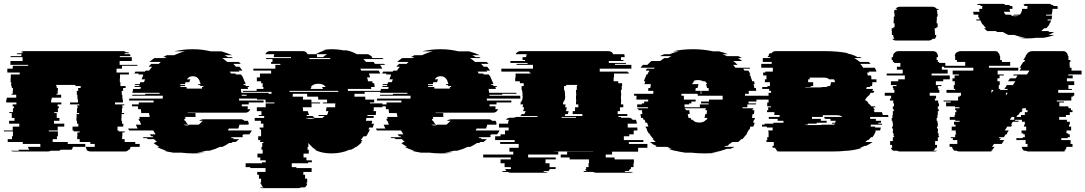

<svg xmlns="http://www.w3.org/2000/svg" viewBox="-22 -785 5625 995"><path d="M679 -39H702V-24H655Q653 -14 648 -9H644Q642 -5 638 -4H640Q635 0 626 0H447Q438 0 433 -4H431Q429 -5 425 -9H429Q424 -14 422 -24H469V-39H446V-49H391V-64H378V-79H379V-99H391V-104H360V-109H354V-129H384V-144H377V-159H374V-174H375V-194H388V-199H376V-204H377V-224H380V-234H378V-239H389V-244H341V-254H382V-269H380V-279H379V-294H376V-314H383V-329H396V-339H369V-345H269V-339H272V-329H278V-314H277V-299H271V-294H295V-279H246V-269H243V-254H296V-244H277V-239H276V-234H283V-224H278V-204H259V-199H272V-174H286V-159H258V-144H311V-129H277V-109H231V-104H278V-79H273V-64H251V-49H329V-39H420V-24H356Q354 -14 349 -9H292Q288 -5 286 -4H241Q236 0 227 0H48Q39 0 34 -4H78Q76 -5 72 -9H130Q125 -14 123 -24H188Q187 -25 187 -27V-39H96V-49H18V-64H40V-79H45V-104H-2V-109H44V-129H78V-144H25V-159H53V-174H39V-199H26V-204H45V-224H50V-234H43V-239H44V-244H63V-254H10V-269H13V-279H62V-294H38V-299H44V-314H45V-329H39V-339H36V-359H33V-379H34V-399H80V-409H16V-429H44V-444H124V-449H32V-469H95V-489H33V-494H88Q88 -498 90 -504H65L68 -509H92Q94 -511 95 -512Q96 -513 97 -514H86Q92 -520 103 -520H615Q625 -520 632 -514H643Q646 -512 648 -509H623L626 -504H652Q654 -498 654 -494H599V-489H661V-469H598V-449H690V-444H610V-429H582V-409H646V-399H600V-379H599V-359H602V-339H629V-329H616V-314H609V-294H612V-279H613V-269H615V-254H574V-244H622V-239H611V-234H613V-224H610V-204H609V-199H621V-194H608V-174H607V-159H610V-144H617V-129H587V-109H593V-104H624V-99H612V-79H611V-64H624V-49H679Z M1217 -274V-264H1344V-254H1267V-244H1231V-234H1262V-228Q1262 -222 1261 -219H1275Q1268 -201 1249 -201H951V-199H991V-196Q991 -192 991 -187.5Q991 -183 992 -179H938Q938 -176 938.5 -173.5Q939 -171 939 -169H933Q933 -165 935 -159H939Q944 -145 955 -139H928Q935 -135 947 -135Q955 -135 960 -139H1007Q1011 -141 1014.5 -145Q1018 -149 1023 -153L1029 -159H1010Q1019 -167 1037 -167H1226Q1238 -167 1244 -159H1262Q1267 -152 1267 -145Q1266 -143 1266 -139H1219Q1217 -129 1213 -119H1164Q1161 -114 1159 -109H1283Q1281 -104 1277.5 -99Q1274 -94 1270 -89H1240Q1236 -83 1232 -79H1239Q1238 -78 1237 -77Q1236 -76 1235 -74H1179L1174 -69H1191Q1190 -68 1188.5 -67Q1187 -66 1186 -64H1217Q1210 -57 1199 -49H1184Q1183 -48 1181 -47Q1179 -46 1177 -44H1166Q1150 -33 1131 -24H1118Q1106 -18 1092.5 -13Q1079 -8 1064 -4H1048Q1037 -1 1025 1.5Q1013 4 999 6H1041Q1027 8 1012 9Q997 10 980 10Q964 10 948 9Q932 8 917 6H875Q862 4 850 1.5Q838 -1 826 -4H842Q815 -11 791 -24H804Q786 -34 773 -44H784Q782 -46 780.5 -47Q779 -48 777 -49H792Q788 -53 784 -56.5Q780 -60 776 -64H744L739 -69H722Q721 -71 720 -72Q719 -73 718 -74H773Q772 -76 769 -79H762Q760 -81 758 -84Q756 -87 754 -89H784Q781 -94 778 -99Q775 -104 772 -109H647Q644 -114 642 -119H691L682 -139H709Q707 -144 705.5 -149Q704 -154 702 -159H699L696 -169H703L700 -179H754Q753 -184 752 -189Q751 -194 750 -199H710L708 -219H694Q694 -223 693.5 -226.5Q693 -230 693 -234H662V-244H697V-254H774V-264H647V-266Q647 -271 648 -274H821Q821 -278 821.5 -281.5Q822 -285 822 -289H663Q663 -291 663.5 -292Q664 -293 664 -294H730Q730 -297 731 -299H805V-304H664Q665 -309 666 -314Q667 -319 668 -324H706Q706 -328 708 -334H675Q675 -336 675.5 -337Q676 -338 676 -339H700Q700 -341 700.5 -342Q701 -343 701 -344H676L678 -349H702L705 -359H724L730 -374H712Q714 -379 716 -384.5Q718 -390 721 -394H718L720 -399H695Q697 -403 697 -404H674L680 -414H729Q730 -416 733 -419H751Q755 -424 758.5 -429.5Q762 -435 766 -439H748Q751 -443 754.5 -446.5Q758 -450 762 -454H801L811 -464H752Q765 -475 778 -484H833L841 -489H823Q831 -494 842 -499H881Q908 -512 937 -519H881Q903 -524 927 -527Q951 -530 977 -530Q1003 -530 1026 -527Q1049 -524 1070 -519H1125Q1140 -515 1153.5 -510Q1167 -505 1180 -499H1141Q1146 -497 1150.5 -494.5Q1155 -492 1159 -489H1177Q1179 -488 1181 -487Q1183 -486 1185 -484H1130Q1143 -475 1156 -464H1216L1226 -454H1187Q1191 -450 1194.5 -446.5Q1198 -443 1201 -439H1219Q1223 -435 1226.5 -429.5Q1230 -424 1234 -419H1215Q1216 -417 1219 -414H1169L1175 -404H1198L1201 -399H1227Q1227 -398 1229 -394H1232L1241 -374L1247 -359H1248L1251 -349H1239L1241 -344H1250L1252 -339H1268Q1268 -338 1268.5 -337Q1269 -336 1269 -334H1261L1264 -324H1226L1229 -304H1370V-299H1296Q1296 -298 1296.5 -297Q1297 -296 1297 -294H1230Q1231 -292 1231 -289H1390Q1390 -285 1390 -281.5Q1390 -278 1391 -274ZM913 -339V-334H945V-326H1025V-334H1032V-339H1016V-344H1006Q1006 -347 1005 -349H1017Q1017 -353 1015 -359H1014Q1013 -368 1008 -374Q998 -390 977 -390Q957 -390 947 -374H965Q961 -368 959 -359H939Q939 -357 938.5 -354.5Q938 -352 937 -349H913Q913 -346 912 -344H937V-339Z M1978 -314V-309H1867Q1868 -307 1868 -304Q1868 -301 1868 -299H1815V-284H1871V-269H1917V-254H1895V-249H1960V-229H1915V-220Q1915 -213 1914 -209H1927Q1927 -204 1926.5 -199Q1926 -194 1925 -189H1882V-184H1915L1914 -174H1877L1874 -159H1907Q1906 -155 1905.5 -151.5Q1905 -148 1903 -144H1916L1910 -124H1891Q1890 -122 1889.5 -119Q1889 -116 1887 -114H1895Q1893 -110 1891.5 -106.5Q1890 -103 1888 -99H1887Q1883 -89 1876 -79H1862Q1858 -74 1855 -69Q1852 -64 1847 -59H1857Q1856 -57 1853 -54L1848 -49H1853Q1852 -48 1851 -47Q1850 -46 1848 -44H1849Q1837 -32 1825 -24H1823Q1812 -16 1797 -9H1789Q1748 10 1695 10Q1645 10 1608 -9H1616Q1605 -14 1594 -24H1595Q1584 -34 1576 -44V-24H1572V-9H1578V11H1551V31H1566V46H1594V56H1575V61H1490V81H1514V86H1593V106H1550V121H1559V141H1570V161H1566V166H1570Q1568 180 1557 186H1538Q1533 190 1524 190H1339Q1329 190 1324 186H1344Q1333 180 1331 166H1327V161H1331V141H1320V121H1311V106H1354V86H1275V81H1251V61H1336V56H1355V46H1327V31H1312V11H1339V-9H1333V-24H1337V-44H1343V-49H1326V-54H1327V-59H1316V-79H1331V-114H1324V-124H1343V-144H1330V-159H1298V-174H1347V-184H1319V-189H1333V-209H1309V-229H1355V-249H1400V-254H1354V-269H1310V-284H1256V-299H1385V-309H1237V-314H1308V-324H1343V-334H1339V-354H1331V-364H1309V-384H1325V-404H1383V-419H1291V-429H1405V-449H1431V-454H1383V-464H1390V-479H1357V-484H1486V-489H1397V-493Q1397 -500 1400 -504H1353Q1360 -520 1378 -520H1548Q1565 -520 1572 -504H1615Q1626 -511 1638.5 -516Q1651 -521 1665 -524H1647Q1671 -530 1700 -530Q1730 -530 1757 -524H1775Q1803 -518 1828 -504H1886Q1897 -499 1908 -489H1903L1909 -484H1960L1966 -479H1861L1875 -464H1914L1921 -454H1969Q1970 -453 1971 -452Q1972 -451 1973 -449H1947Q1954 -441 1959 -429H1845Q1847 -427 1848 -424Q1849 -421 1850 -419H1941Q1943 -415 1945 -411.5Q1947 -408 1948 -404H1890L1896 -384H1880Q1882 -380 1883 -374.5Q1884 -369 1885 -364H1907Q1909 -358 1909 -354H1917L1920 -334H1901L1902 -324H1780Q1781 -322 1781 -319Q1781 -316 1781 -314ZM1619 -504Q1621 -501 1621 -493V-489H1652Q1661 -497 1673 -504ZM1581 -484V-479H1687Q1688 -481 1689.5 -482Q1691 -483 1692 -484ZM1628 -351Q1600 -351 1589 -334H1592Q1591 -332 1590 -329.5Q1589 -327 1587 -324H1652Q1651 -328 1647 -334H1666Q1655 -351 1628 -351ZM1732 -309 1730 -314H1479Q1479 -313 1478.5 -312Q1478 -311 1478 -309ZM1627 -269Q1627 -273 1627 -276.5Q1627 -280 1626 -284H1570V-293Q1570 -295 1569.5 -296.5Q1569 -298 1569 -299H1496Q1495 -297 1495 -293V-284H1549Q1548 -280 1548 -276.5Q1548 -273 1548 -269H1592V-254H1637V-249H1592Q1592 -245 1592.5 -239.5Q1593 -234 1593 -229H1547Q1547 -223 1548 -219Q1548 -212 1549 -209H1573Q1576 -197 1580 -189H1566L1569 -184H1598Q1604 -177 1610 -174H1561Q1573 -169 1587 -169Q1600 -169 1612 -174H1648Q1654 -177 1660 -184H1627L1630 -189H1673Q1677 -197 1680 -209H1667L1670 -227V-229H1715Q1715 -234 1715 -239Q1715 -244 1716 -249H1651V-254H1673V-269Z M2501 -274V-264H2628V-254H2551V-244H2515V-234H2546V-228Q2546 -222 2545 -219H2559Q2552 -201 2533 -201H2235V-199H2275V-196Q2275 -192 2275 -187.5Q2275 -183 2276 -179H2222Q2222 -176 2222.5 -173.5Q2223 -171 2223 -169H2217Q2217 -165 2219 -159H2223Q2228 -145 2239 -139H2212Q2219 -135 2231 -135Q2239 -135 2244 -139H2291Q2295 -141 2298.5 -145Q2302 -149 2307 -153L2313 -159H2294Q2303 -167 2321 -167H2510Q2522 -167 2528 -159H2546Q2551 -152 2551 -145Q2550 -143 2550 -139H2503Q2501 -129 2497 -119H2448Q2445 -114 2443 -109H2567Q2565 -104 2561.5 -99Q2558 -94 2554 -89H2524Q2520 -83 2516 -79H2523Q2522 -78 2521 -77Q2520 -76 2519 -74H2463L2458 -69H2475Q2474 -68 2472.5 -67Q2471 -66 2470 -64H2501Q2494 -57 2483 -49H2468Q2467 -48 2465 -47Q2463 -46 2461 -44H2450Q2434 -33 2415 -24H2402Q2390 -18 2376.5 -13Q2363 -8 2348 -4H2332Q2321 -1 2309 1.5Q2297 4 2283 6H2325Q2311 8 2296 9Q2281 10 2264 10Q2248 10 2232 9Q2216 8 2201 6H2159Q2146 4 2134 1.5Q2122 -1 2110 -4H2126Q2099 -11 2075 -24H2088Q2070 -34 2057 -44H2068Q2066 -46 2064.5 -47Q2063 -48 2061 -49H2076Q2072 -53 2068 -56.5Q2064 -60 2060 -64H2028L2023 -69H2006Q2005 -71 2004 -72Q2003 -73 2002 -74H2057Q2056 -76 2053 -79H2046Q2044 -81 2042 -84Q2040 -87 2038 -89H2068Q2065 -94 2062 -99Q2059 -104 2056 -109H1931Q1928 -114 1926 -119H1975L1966 -139H1993Q1991 -144 1989.5 -149Q1988 -154 1986 -159H1983L1980 -169H1987L1984 -179H2038Q2037 -184 2036 -189Q2035 -194 2034 -199H1994L1992 -219H1978Q1978 -223 1977.5 -226.5Q1977 -230 1977 -234H1946V-244H1981V-254H2058V-264H1931V-266Q1931 -271 1932 -274H2105Q2105 -278 2105.5 -281.5Q2106 -285 2106 -289H1947Q1947 -291 1947.5 -292Q1948 -293 1948 -294H2014Q2014 -297 2015 -299H2089V-304H1948Q1949 -309 1950 -314Q1951 -319 1952 -324H1990Q1990 -328 1992 -334H1959Q1959 -336 1959.5 -337Q1960 -338 1960 -339H1984Q1984 -341 1984.5 -342Q1985 -343 1985 -344H1960L1962 -349H1986L1989 -359H2008L2014 -374H1996Q1998 -379 2000 -384.5Q2002 -390 2005 -394H2002L2004 -399H1979Q1981 -403 1981 -404H1958L1964 -414H2013Q2014 -416 2017 -419H2035Q2039 -424 2042.5 -429.5Q2046 -435 2050 -439H2032Q2035 -443 2038.5 -446.5Q2042 -450 2046 -454H2085L2095 -464H2036Q2049 -475 2062 -484H2117L2125 -489H2107Q2115 -494 2126 -499H2165Q2192 -512 2221 -519H2165Q2187 -524 2211 -527Q2235 -530 2261 -530Q2287 -530 2310 -527Q2333 -524 2354 -519H2409Q2424 -515 2437.5 -510Q2451 -505 2464 -499H2425Q2430 -497 2434.5 -494.5Q2439 -492 2443 -489H2461Q2463 -488 2465 -487Q2467 -486 2469 -484H2414Q2427 -475 2440 -464H2500L2510 -454H2471Q2475 -450 2478.5 -446.5Q2482 -443 2485 -439H2503Q2507 -435 2510.5 -429.5Q2514 -424 2518 -419H2499Q2500 -417 2503 -414H2453L2459 -404H2482L2485 -399H2511Q2511 -398 2513 -394H2516L2525 -374L2531 -359H2532L2535 -349H2523L2525 -344H2534L2536 -339H2552Q2552 -338 2552.5 -337Q2553 -336 2553 -334H2545L2548 -324H2510L2513 -304H2654V-299H2580Q2580 -298 2580.5 -297Q2581 -296 2581 -294H2514Q2515 -292 2515 -289H2674Q2674 -285 2674 -281.5Q2674 -278 2675 -274ZM2197 -339V-334H2229V-326H2309V-334H2316V-339H2300V-344H2290Q2290 -347 2289 -349H2301Q2301 -353 2299 -359H2298Q2297 -368 2292 -374Q2282 -390 2261 -390Q2241 -390 2231 -374H2249Q2245 -368 2243 -359H2223Q2223 -357 2222.5 -354.5Q2222 -352 2221 -349H2197Q2197 -346 2196 -344H2221V-339Z M3237 -39H3333V-19H3285V1H3150V16H3117V31H3163V41H3263V61H3261V81H3248V83Q3248 88 3247 91H3242Q3241 96 3236 101H3220Q3216 105 3214 106H3259Q3254 110 3245 110H3066Q3057 110 3052 106H3007Q3003 105 3001 101H3017Q3012 96 3011 91H3016Q3015 88 3015 83V81H3028V61H3030V41H2930V31H2884V16H2917V1H3052V0H2851V1H2871V16H2715V31H2858V41H2805V61H2826V81H2858V83Q2858 85 2857.5 87Q2857 89 2857 91H2827Q2826 96 2821 101H2799Q2795 105 2793 106H2818Q2811 110 2803 110H2624Q2615 110 2610 106H2585Q2583 105 2579 101H2602Q2597 96 2596 91H2626Q2625 88 2625 83V81H2593V61H2572V41H2625V31H2482V16H2638V1H2618V-19H2666V-39H2570V-49H2645V-59H2544V-79H2572V-89H2595V-109H2614V-124H2564V-144H2611V-148Q2611 -157 2616 -164H2600Q2608 -175 2622 -175H2636Q2646 -175 2653 -179H2759Q2762 -180 2766 -184H2674Q2676 -186 2678.5 -188.5Q2681 -191 2682 -194H2695Q2699 -199 2702 -209H2689Q2691 -214 2692 -219Q2693 -224 2694 -229H2686L2689 -244H2675Q2676 -248 2676.5 -251.5Q2677 -255 2677 -259H2682Q2682 -261 2682 -264Q2682 -267 2683 -269H2686Q2686 -274 2686 -279Q2686 -284 2687 -289H2685Q2686 -293 2686 -296.5Q2686 -300 2686 -304H2684Q2685 -306 2685 -309Q2685 -312 2685 -314H2683V-319H2681V-339H2692V-354H2672V-364H2648V-384H2650V-404H2727V-409H2721V-414H2576V-429H2740V-449H2655V-454H2712V-459H2623V-469H2699V-474H2686V-489H2705V-493Q2705 -500 2708 -504H2650Q2659 -520 2675 -520H3131Q3149 -520 3156 -504H3213Q3215 -498 3215 -493V-489H3196V-474H3209V-469H3133V-459H3222V-454H3165V-449H3250V-429H3086V-414H3231V-409H3237V-404H3160V-384H3158V-364H3182V-354H3202V-339H3200V-319H3196V-304H3197V-289H3196V-269H3197V-259H3196V-244H3208V-229H3191V-209H3179V-194H3229V-184H3183V-179H3196V-175H3235Q3249 -175 3257 -164H3273Q3278 -157 3278 -148V-144H3231V-124H3281V-109H3262V-89H3239V-79H3211V-59H3312V-49H3237ZM2908 -194 2905 -184H2996V-194H2946V-209H2958V-229H2975V-244H2963V-259H2964V-269H2963V-289H2964V-304H2963V-319H2967V-339H2969V-345H2912V-339H2901V-319H2903V-314H2905V-304H2906V-289H2907Q2907 -284 2906.5 -279Q2906 -274 2906 -269H2903Q2902 -267 2902 -264Q2902 -261 2902 -259H2897Q2897 -255 2896.5 -251.5Q2896 -248 2896 -244H2909Q2908 -240 2908 -236.5Q2908 -233 2907 -229H2915Q2914 -224 2913.5 -219Q2913 -214 2911 -209H2925Q2924 -205 2923 -201.5Q2922 -198 2921 -194ZM2889 -179Q2889 -176 2888 -175H2963V-179Z M3968 -289Q3969 -284 3969 -279Q3969 -274 3969 -269H3898V-259H3857V-249H3896V-244H3851V-229H3826V-224H3882Q3882 -221 3881 -219H3878V-214H3887V-213Q3887 -209 3886.5 -204Q3886 -199 3885 -194H3878L3875 -174H3890Q3890 -170 3888 -164H3885Q3884 -160 3883 -156.5Q3882 -153 3881 -149H3889Q3888 -144 3886 -139Q3884 -134 3882 -129H3867L3863 -119H3865Q3863 -115 3863 -114H3859Q3855 -104 3848 -94H3850Q3849 -92 3847 -89Q3845 -86 3843 -84H3842L3830 -69Q3829 -68 3828 -67Q3827 -66 3825 -64H3820Q3816 -60 3812 -56.5Q3808 -53 3803 -49H3773L3752 -34H3756Q3754 -33 3752 -32Q3750 -31 3748 -29H3741Q3739 -28 3736 -27Q3733 -26 3731 -24H3785Q3780 -21 3774 -18.5Q3768 -16 3762 -14H3745Q3738 -11 3730 -8.5Q3722 -6 3714 -4H3718Q3706 -1 3693 1.5Q3680 4 3666 6H3697Q3681 8 3664 9Q3647 10 3629 10Q3610 10 3593.5 9Q3577 8 3560 6H3528Q3515 4 3501.5 1.5Q3488 -1 3476 -4H3473Q3465 -6 3457.5 -8.5Q3450 -11 3442 -14H3458Q3453 -16 3447 -18.5Q3441 -21 3436 -24H3382L3373 -29H3380L3371 -34H3367Q3355 -42 3346 -49H3376Q3372 -53 3368 -56.5Q3364 -60 3360 -64H3365Q3364 -66 3363 -67Q3362 -68 3360 -69L3348 -84H3349L3342 -94H3340Q3333 -104 3329 -114H3332Q3330 -118 3330 -119H3327L3323 -129H3338Q3337 -134 3335 -139Q3333 -144 3331 -149H3323Q3322 -153 3321 -156.5Q3320 -160 3319 -164H3313L3310 -174H3300L3297 -194H3307Q3306 -199 3305.5 -204Q3305 -209 3305 -213V-214H3287V-219H3282Q3282 -221 3281.5 -222Q3281 -223 3281 -224H3337Q3337 -227 3336 -229H3280V-244H3304V-249H3316V-259H3337V-269H3276Q3276 -274 3276 -279Q3276 -284 3277 -289H3264V-299H3363Q3364 -302 3364 -307V-314H3337Q3337 -318 3337.5 -321.5Q3338 -325 3338 -329H3348L3351 -349H3318Q3319 -353 3320 -356.5Q3321 -360 3322 -364H3315Q3317 -369 3318.5 -374.5Q3320 -380 3322 -384H3323Q3324 -386 3325 -389Q3326 -392 3327 -394H3326Q3326 -395 3328 -399H3333Q3337 -409 3344 -419H3324L3330 -429H3367Q3368 -431 3371 -434H3298Q3300 -438 3303.5 -441.5Q3307 -445 3310 -449H3333Q3338 -454 3343.5 -459.5Q3349 -465 3354 -469H3400Q3409 -477 3421 -484H3440Q3444 -487 3448.5 -489.5Q3453 -492 3457 -494H3398Q3407 -499 3420 -504H3447Q3470 -513 3495 -519H3465Q3514 -530 3569 -530Q3624 -530 3673 -519H3704Q3729 -513 3751 -504H3723Q3736 -499 3745 -494H3804Q3809 -492 3813.5 -489.5Q3818 -487 3822 -484H3803L3824 -469H3778Q3784 -465 3789.5 -459.5Q3795 -454 3800 -449H3777Q3780 -445 3783.5 -441.5Q3787 -438 3789 -434H3863L3866 -429H3830L3836 -419H3856Q3863 -409 3867 -399H3862Q3864 -395 3864 -394H3866L3870 -384H3869Q3871 -380 3873 -374.5Q3875 -369 3876 -364H3886L3889 -349H3883Q3885 -345 3885.5 -339.5Q3886 -334 3887 -329H3895Q3896 -325 3896 -321.5Q3896 -318 3897 -314H3858V-307Q3858 -302 3859 -299H3839V-289ZM3584 -329Q3583 -325 3582.5 -321.5Q3582 -318 3582 -314H3610Q3609 -311 3609 -308Q3609 -305 3609 -302V-299H3613V-302Q3613 -305 3612.5 -308Q3612 -311 3612 -314H3651Q3651 -318 3650.5 -321.5Q3650 -325 3650 -329H3642Q3641 -335 3639.5 -340Q3638 -345 3636 -349H3643Q3639 -358 3631 -364H3621Q3611 -370 3595 -370Q3579 -370 3570 -364H3577Q3573 -361 3570 -357.5Q3567 -354 3565 -349H3598Q3597 -345 3595.5 -340Q3594 -335 3593 -329ZM3652 -269H3723V-289H3594Q3593 -293 3593 -299H3510Q3510 -293 3509 -289H3522V-269H3583V-259H3561V-249H3549V-244H3525Q3525 -240 3525.5 -236.5Q3526 -233 3526 -229H3605V-244H3650V-249H3611V-259H3652ZM3636 -219V-224H3527V-219H3532V-218Q3532 -217 3532.5 -216Q3533 -215 3533 -214H3550Q3551 -209 3551 -204Q3551 -199 3552 -194H3542Q3544 -181 3546 -174H3557Q3559 -168 3561 -164H3568Q3577 -150 3602 -150Q3627 -150 3636 -164H3640Q3641 -166 3642 -168.5Q3643 -171 3644 -174H3629Q3630 -179 3631 -183.5Q3632 -188 3633 -194H3640Q3641 -199 3641 -204Q3641 -209 3642 -214H3633V-219Z M4530 -149V-144H4549V-139H4491L4490 -129H4514Q4514 -128 4513.5 -127Q4513 -126 4513 -124H4543Q4542 -120 4541 -116.5Q4540 -113 4539 -109H4516Q4516 -108 4514 -104H4516L4514 -99Q4510 -89 4503 -79Q4500 -76 4499 -74H4492Q4489 -70 4485.5 -66.5Q4482 -63 4478 -59H4474L4462 -49H4500Q4493 -44 4484.5 -39Q4476 -34 4466 -29H4459Q4453 -26 4446.5 -23.5Q4440 -21 4433 -19H4446Q4414 -8 4373 -4H4366Q4350 -2 4331 -1Q4312 0 4291 0H4014Q4005 0 4000 -4H4007Q3999 -8 3995 -19H3983Q3982 -21 3981.5 -23Q3981 -25 3981 -27V-29H3988V-49H3950V-59H3954V-74H3961V-104H3959V-109H3982V-124H3952V-129H3927V-139H3940V-144H3986V-149H4038V-159H4008V-169H3962V-179H4018V-189H3991V-204H3953V-214H3959V-229H3973V-234H3954V-254H3961V-274H3958V-289H3961V-304H3974V-314H3964V-324H3928V-334H3955V-339H3968V-359H3942V-374H3950V-394H3933V-409H3944V-414H3983V-434H3923V-454H3977V-464H3931V-484H3970V-489H3957V-494H3961Q3961 -502 3966 -509H3976Q3984 -520 3998 -520H4255Q4290 -520 4320 -517Q4350 -514 4375 -509H4365Q4394 -503 4414 -494H4410Q4413 -493 4416 -492Q4419 -491 4422 -489H4435L4444 -484H4405Q4421 -475 4434 -464H4480L4490 -454H4436Q4444 -446 4451 -434H4511Q4517 -425 4520 -414H4481Q4481 -413 4481.5 -412Q4482 -411 4482 -409H4472L4475 -394H4492Q4493 -390 4493.5 -384.5Q4494 -379 4494 -374H4520V-359H4499Q4499 -354 4498.5 -349Q4498 -344 4497 -339H4488L4486 -334H4470L4467 -324H4502Q4501 -322 4500.5 -319Q4500 -316 4498 -314H4509Q4508 -312 4507 -309Q4506 -306 4504 -304H4490L4481 -289H4478Q4475 -285 4471.5 -281.5Q4468 -278 4464 -274H4468Q4466 -273 4464 -271Q4462 -269 4460 -267Q4471 -261 4479 -254H4473Q4484 -246 4494 -234H4512Q4515 -231 4516 -229H4503L4512 -214H4505Q4507 -212 4508 -209Q4509 -206 4510 -204H4548Q4550 -200 4551 -196.5Q4552 -193 4553 -189H4580Q4582 -183 4582 -179H4487L4488 -169H4517V-159H4544Q4544 -157 4544 -154Q4544 -151 4543 -149ZM4179 -334H4152V-332H4222Q4228 -332 4233 -332.5Q4238 -333 4242 -334H4259Q4263 -335 4269 -339H4278Q4284 -345 4284 -357V-359H4305Q4305 -367 4300 -374H4274Q4268 -383 4244 -383H4174V-374H4166V-359H4192V-339H4179ZM4298 -139Q4302 -140 4308 -144H4289Q4290 -145 4292 -149H4306L4309 -159H4282V-162Q4282 -167 4281 -169H4253Q4252 -173 4248 -179H4343Q4335 -188 4312 -188H4242V-179H4186V-169H4232V-159H4262V-149H4210V-144H4164V-139H4151V-137H4221Q4227 -137 4232 -137.5Q4237 -138 4241 -139Z M4600 -604V-624H4599V-639H4608V-644H4614V-664H4609V-679H4610V-699H4614V-714H4612V-723Q4612 -731 4614 -734H4624L4627 -739H4619Q4627 -750 4641 -750H4810Q4824 -750 4832 -739H4840L4843 -734H4832Q4835 -730 4835 -723V-714H4837V-699H4833V-679H4832V-664H4837V-644H4831V-639H4822V-624H4823V-604H4830V-602Q4830 -593 4823 -584H4811Q4804 -575 4791 -575H4622Q4609 -575 4601 -584H4613Q4607 -592 4607 -602V-604ZM4806 -394H4900V-374H4866V-364H4828V-344H4857V-339H4838V-329H4841V-319H4846V-304H4796V-289H4829V-274H4823V-264H4840V-249H4844V-234H4838V-219H4843V-209H4838V-189H4836V-174H4832V-159H4836V-149H4838V-129H4834V-119H4839V-109H4838V-94H4842V-79H4845V-74H4838V-54H4824V-34H4834V-27Q4834 -22 4833 -19H4826Q4823 -9 4815 -4H4835Q4830 0 4820 0H4641Q4632 0 4627 -4H4607Q4598 -9 4595 -19H4602Q4601 -22 4601 -27V-34H4591V-54H4605V-74H4612V-79H4609V-94H4605V-109H4606V-119H4601V-129H4605V-149H4603V-159H4599V-174H4603V-189H4605V-209H4610V-219H4605V-234H4611V-249H4607V-264H4590V-274H4596V-289H4563V-304H4613V-319H4608V-329H4605V-339H4624V-344H4595V-364H4633V-374H4667V-394H4573V-404H4656V-424H4626V-439H4644V-459H4612V-464H4605V-474H4599V-489H4606V-493Q4606 -504 4611 -509H4612Q4620 -520 4634 -520H4813Q4827 -520 4835 -509H4833Q4839 -503 4839 -493V-489H4832V-474H4838V-464H4845V-459H4877V-439H4859V-424H4889V-404H4806Z M5583 -399H5514V-394H5537V-379H5507V-364H5545V-344H5515V-324H5533V-319H5462V-304H5545V-289H5538V-284H5530V-264H5455V-259H5492V-254H5468V-234H5514V-229H5516V-224H5528V-214H5536V-204H5522V-189H5502V-179H5467V-164H5507V-154H5522V-139H5518V-129H5529V-109H5505V-94H5514V-89H5522V-74H5511V-69H5478V-59H5526V-39H5536V-24H5505Q5503 -10 5493 -4H5501Q5496 0 5487 0H5308Q5299 0 5294 -4H5285Q5275 -10 5273 -24H5303V-39H5293V-59H5245V-69H5278V-74H5289V-89H5281V-94H5272V-109H5296V-129H5285V-139H5289V-154H5274V-164H5240L5237 -159H5258L5255 -154H5227L5217 -139H5224L5218 -129H5198L5185 -109H5206L5196 -94H5198L5195 -89H5190L5180 -74H5157L5154 -69H5165L5158 -59H5182L5169 -39H5129L5119 -24H5132L5127 -17Q5121 -8 5114 -4H5124Q5117 0 5108 0H4949Q4940 0 4935 -4H4925Q4914 -10 4912 -24H4899V-39H4939V-59H4916V-69H4905V-74H4928V-89H4933V-94H4931V-109H4910V-129H4930V-139H4922V-154H4951V-159H4929V-164H4900V-179H4925V-189H4928V-204H4934V-214H4928V-224H4950V-229H4927V-234H4881V-254H4905V-259H4868V-264H4943V-284H4951V-289H4958V-304H4883V-319H4928V-324H4921V-344H4926V-364H4914V-379H4925V-394H4947V-399H4915V-419H5022V-434H4870V-444H4980V-464H4937V-474H4928V-494H4926Q4926 -506 4936 -514H4938Q4946 -520 4955 -520H5134Q5145 -520 5151 -514H5149Q5159 -506 5159 -494H5161V-474H5170V-464H5213V-444H5103V-434H5255V-419H5148V-399H5180V-394H5158V-379H5147V-364H5159V-344H5154V-324H5161V-319H5198L5201 -324H5183L5196 -344H5227L5240 -364H5202L5212 -379H5242L5251 -394H5228L5231 -399H5300L5313 -419H5262L5271 -434H5262L5269 -444H5268L5281 -464H5285L5291 -474H5281L5294 -494H5292L5298 -503Q5302 -509 5308 -514H5309Q5317 -520 5328 -520H5487Q5497 -520 5504 -514H5503Q5511 -507 5513 -494H5515V-474H5525V-464H5521V-444H5522V-434H5531V-419H5583ZM5116 -319V-304H5117L5127 -319ZM5191 -290 5200 -304H5191ZM5303 -204V-214H5295V-224H5278L5272 -214H5278L5271 -204H5265L5255 -189H5252L5245 -179H5269V-189H5289V-204ZM5211 -164H5234V-179H5221ZM5428 -709H5400Q5400 -708 5399.5 -707Q5399 -706 5399 -704H5431L5428 -694H5430L5427 -684H5408L5406 -679H5426Q5422 -669 5415 -659H5417Q5413 -654 5409.5 -649Q5406 -644 5401 -639H5390Q5386 -635 5382 -631.5Q5378 -628 5373 -624H5417Q5416 -623 5414 -622Q5412 -621 5410 -619H5440Q5425 -609 5411 -604H5442Q5417 -594 5385 -589H5348Q5327 -586 5302 -586Q5277 -586 5256 -589H5292Q5261 -594 5235 -604H5204Q5188 -611 5175 -619H5145Q5144 -621 5142 -622Q5140 -623 5138 -624H5094Q5090 -628 5085.5 -631.5Q5081 -635 5077 -639H5088Q5083 -644 5079 -649Q5075 -654 5071 -659H5069Q5066 -664 5063.5 -669Q5061 -674 5059 -679H5039L5036 -684H5055L5052 -694H5049Q5047 -700 5047 -704H5049Q5048 -706 5048 -709H5024Q5023 -713 5022.5 -716.5Q5022 -720 5021 -724H5054Q5053 -728 5053 -731.5Q5053 -735 5053 -739H5068V-746Q5068 -752 5069 -754H5058Q5060 -758 5061 -759H5040Q5045 -765 5055 -765H5174Q5184 -765 5188 -759H5209Q5210 -758 5212 -754H5223Q5225 -750 5225 -746V-739H5210Q5210 -732 5213 -724H5180Q5183 -714 5190 -709H5214Q5218 -706 5222 -704H5220Q5228 -701 5239 -701Q5250 -701 5257 -704H5225Q5228 -705 5230 -706.5Q5232 -708 5234 -709H5262Q5269 -714 5272 -724Q5275 -732 5275 -739H5302V-746Q5302 -752 5303 -754H5284Q5286 -758 5288 -759H5281Q5286 -765 5295 -765H5414Q5424 -765 5428 -759H5435Q5436 -758 5438 -754H5457Q5459 -750 5459 -746V-739H5432Q5432 -735 5432 -731.5Q5432 -728 5431 -724Z"/></svg>

Font: Rubik Glitch
Style: Regular
Weight: 400
Designer: Hubert and Fischer, NaN
Foundry: Hubert and Fischer, NaN
Version: Version 2.200